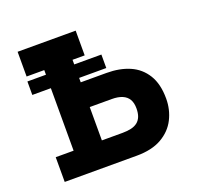

<svg xmlns="http://www.w3.org/2000/svg" viewBox="-108 -703 837 817"><g transform="rotate(-20 311.0 -294.5)"><path d="M48 -456H383V-395H48ZM377 -375Q436 -375 481 -355.5Q526 -336 552 -294Q578 -252 578 -186Q578 -136 556.5 -93.5Q535 -51 490.5 -25.5Q446 0 377 0H51V-112H132V-477H52V-589H315V-477H260V-375ZM354 -112Q376 -112 393 -116Q410 -120 421.5 -129Q433 -138 439 -153Q445 -168 445 -190Q445 -215 435.5 -231Q426 -247 407 -255Q388 -263 360 -263H260V-112Z"/></g></svg>

Font: Podkova ExtraBold
Style: Regular
Weight: 800
Designer: Ilya Yudin
Foundry: Cyreal (www.cyreal.org)
Version: Version 2.103